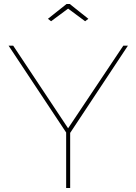

<svg xmlns="http://www.w3.org/2000/svg" viewBox="-20 -938 681 958"><path d="M219.2 -844.2 312 -918H328.1L420.9 -844.2L404.8 -832L319.8 -895L234.9 -832ZM45.9 -710 319.8 -297.9 595.2 -710H618.2L330.1 -274.9V0H310.1V-276.9L22.9 -710Z"/></svg>

Font: Rawline Thin
Style: Regular
Weight: 250
Designer: Matt McInerney, Pablo Impallari, Rodrigo Fuenzalida
Foundry: Matt McInerney, Pablo Impallari, Rodrigo Fuenzalida
Version: Version 4.020;PS 004.020;hotconv 1.0.88;makeotf.lib2.5.64775